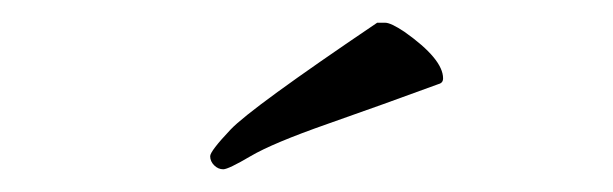

<svg xmlns="http://www.w3.org/2000/svg" viewBox="-20 -728 540 169"><path d="M366 -654Q317 -636 268.5 -619Q220 -602 200.5 -590.5Q181 -579 176.5 -579Q172 -579 168.5 -582.5Q165 -586 165 -590.5Q165 -595 183 -614Q201 -633 312 -708Q314 -708 319 -708Q324 -708 336 -700Q370 -676 370 -659Q370 -655 366 -654Z"/></svg>

Font: LXGW WenKai Mono TC Light
Style: Regular
Weight: 300
Designer: LXGW / Fontworks Inc.
Foundry: LXGW / Fontworks Inc.
Version: Version 1.330